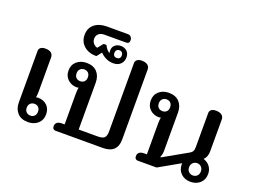

<svg xmlns="http://www.w3.org/2000/svg" viewBox="-127 -1146 1894 1439"><g transform="rotate(20 820.5 -426.0)"><path d="M79 -106V-517Q79 -533 92 -543Q105 -553 128 -553Q159 -553 175 -540.5Q191 -528 191 -505V-235Q191 -206 187 -185Q195 -188 203 -188Q246 -188 274 -162Q302 -136 302 -90Q302 -45 271 -17.5Q240 10 193 10Q138 10 108.5 -22Q79 -54 79 -106ZM238 -89Q238 -111 225.5 -123.5Q213 -136 194 -136Q174 -136 161 -123.5Q148 -111 148 -89Q148 -67 161 -54.5Q174 -42 194 -42Q213 -42 225.5 -54.5Q238 -67 238 -89Z M385 -28Q385 -47 398 -57.5Q411 -68 436 -68H458V-313Q458 -342 462 -363Q454 -360 446 -360Q407 -360 377 -386.5Q347 -413 347 -458Q347 -503 378 -530.5Q409 -558 456 -558Q511 -558 540.5 -526Q570 -494 570 -442V-68H723Q760 -68 774.5 -82Q789 -96 789 -132V-679Q789 -694 802 -704.5Q815 -715 839 -715Q869 -715 885.5 -702.5Q902 -690 902 -667V-108Q902 -55 873 -27.5Q844 0 787 0H408Q399 0 392 -7Q385 -14 385 -28ZM501 -459Q501 -481 488.5 -493.5Q476 -506 456 -506Q437 -506 424 -493.5Q411 -481 411 -459Q411 -436 424 -424Q437 -412 456 -412Q476 -412 488.5 -424Q501 -436 501 -459Z M538 -670 506 -630Q445 -630 407 -663Q369 -696 369 -750Q369 -805 406.5 -835.5Q444 -866 505 -866H674Q688 -866 697.5 -855Q707 -844 707 -830Q707 -814 700 -808Q693 -802 679 -802H508Q480 -802 463 -787.5Q446 -773 446 -747Q446 -728 458 -712.5Q470 -697 491 -691L526 -735H549Q556 -719 567 -705.5Q578 -692 589 -687L592 -689Q589 -695 589 -707Q589 -733 607.5 -749Q626 -765 654 -765Q683 -765 702.5 -747Q722 -729 722 -698Q722 -666 701 -644.5Q680 -623 642 -623Q611 -623 583.5 -636.5Q556 -650 538 -670ZM684 -700Q684 -714 676 -722.5Q668 -731 654 -731Q641 -731 633 -722.5Q625 -714 625 -700Q625 -685 633 -677Q641 -669 654 -669Q668 -669 676 -677Q684 -685 684 -700Z M1385 -86V-96L1216 0H1064Q1055 0 1048 -7Q1041 -14 1041 -28Q1041 -47 1054 -57.5Q1067 -68 1092 -68H1114V-313Q1114 -342 1118 -363Q1110 -360 1102 -360Q1061 -360 1032 -386.5Q1003 -413 1003 -458Q1003 -503 1034 -530.5Q1065 -558 1112 -558Q1167 -558 1196.5 -526Q1226 -494 1226 -442V-134Q1226 -120 1223 -108Q1220 -96 1215 -83H1221L1412 -191Q1427 -199 1433.5 -210.5Q1440 -222 1440 -242V-517Q1440 -533 1452.5 -543Q1465 -553 1489 -553Q1519 -553 1535.5 -540.5Q1552 -528 1552 -505V-250Q1552 -206 1525 -181Q1557 -172 1576.5 -146.5Q1596 -121 1596 -86Q1596 -41 1566 -13.5Q1536 14 1490 14Q1444 14 1414.5 -14Q1385 -42 1385 -86ZM1157 -459Q1157 -481 1144.5 -493.5Q1132 -506 1112 -506Q1093 -506 1080 -493.5Q1067 -481 1067 -459Q1067 -436 1080 -424Q1093 -412 1112 -412Q1132 -412 1144.5 -424Q1157 -436 1157 -459ZM1538 -86Q1538 -108 1524.5 -121.5Q1511 -135 1491 -135Q1472 -135 1458 -121.5Q1444 -108 1444 -86Q1444 -63 1458 -50Q1472 -37 1491 -37Q1511 -37 1524.5 -50Q1538 -63 1538 -86Z"/></g></svg>

Font: Maitree SemiBold
Style: Regular
Weight: 600
Designer: CadsonDemak Team
Foundry: CadsonDemak
Version: Version 1.001